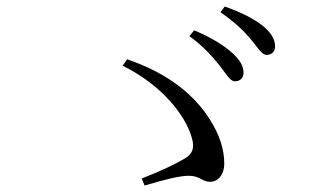

<svg xmlns="http://www.w3.org/2000/svg" viewBox="-20 -731 1040 594"><path d="M706.5 -479.6C722.3 -479.4 733.4 -489.1 733.4 -506C733.4 -526.8 722.8 -545 697.9 -567.8C671.4 -591.7 632.6 -615.4 580.5 -637.3L566 -619C610.4 -587.2 637.6 -554.9 658.7 -529.1C680.1 -502.7 690.9 -479.8 706.5 -479.6ZM630.2 -168.5C652.1 -168.5 673.8 -187.4 673.8 -225.5C673.8 -267.5 659.9 -313.6 629.3 -361.2C582.5 -435.3 504.6 -502.5 373.4 -547.6L359.4 -527.8C474.9 -470.9 553.4 -378.9 574.1 -302.5C582.3 -272.3 575.5 -254.8 551.3 -240.4C524.2 -224.3 477.4 -201.5 418.6 -178.9L427.3 -157C487.4 -174.7 534.2 -187.2 564.1 -187.2C598.6 -187.2 605.2 -168.5 630.2 -168.5ZM805.2 -561.2C819.9 -561.2 831 -570.1 831 -588C831 -609 819.4 -629.2 792.6 -651.4C767.2 -671.8 728 -692.4 675.3 -710.8L662 -693.3C708.9 -660.5 732.8 -636.4 755.4 -610.3C777.5 -584.3 788.7 -561.2 805.2 -561.2Z"/></svg>

Font: Source Han Serif CN VF
Style: Regular
Weight: 250
Designer: Ryoko NISHIZUKA 西塚涼子 (kana & ideographs); Frank Grießhammer (Latin, Greek & Cyrillic); Wenlong ZHANG 张文龙 (bopomofo); San
Foundry: Adobe
Version: Version 2.002;hotconv 1.1.0;makeotfexe 2.6.0